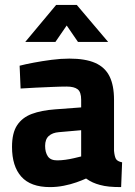

<svg xmlns="http://www.w3.org/2000/svg" viewBox="-20 -751 551 783"><path d="M184 12Q105 12 67 -30.5Q29 -73 29 -152Q29 -209 50 -240.5Q71 -272 110 -286.5Q149 -301 204 -305L311 -313V-344Q311 -376 296.5 -387Q282 -398 252 -398Q228 -398 194 -396.5Q160 -395 125 -393.5Q90 -392 64 -390L60 -483Q83 -489 117.5 -495.5Q152 -502 190 -507Q228 -512 263 -512Q328 -512 368 -494.5Q408 -477 426.5 -440Q445 -403 445 -344V-136Q447 -114 452.5 -103.5Q458 -93 478 -89L474 12Q446 12 425.5 10Q405 8 387 3Q372 -1 358.5 -7Q345 -13 331 -23Q316 -16 292 -7.5Q268 1 240 6.5Q212 12 184 12ZM213 -97Q229 -97 247 -99.5Q265 -102 282 -106Q299 -110 311 -113V-220L220 -212Q194 -210 179 -196.5Q164 -183 164 -156Q164 -130 175 -113.5Q186 -97 213 -97ZM83 -580 209 -731H293L421 -580H298L252 -647L206 -580Z"/></svg>

Font: Titillium Web
Style: Bold
Weight: 700
Designer: Mohamed Gaber, Accademia di Belle Arti di Urbino
Foundry: Kief Type Foundry, Accademia di Belle Arti di Urbino
Version: Version 3.000